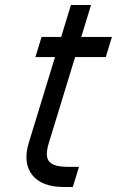

<svg xmlns="http://www.w3.org/2000/svg" viewBox="-20 -724 465 764"><path d="M278.9 -497 173.4 -152C153.6 -84 174.3 -60 254.3 -60H294.3L269.8 20H229.8C119.8 20 62.6 -48 93.4 -152L198.9 -497H160.9H120.9L145.4 -577H185.4H223.4L250 -664L262.2 -704H342.2L330 -664L303.4 -577H385.4H425.4L400.9 -497H360.9Z"/></svg>

Font: Nordica Plus
Style: NordicaClassicLtExtObl
Weight: 300
Version: Version 1.01